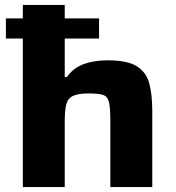

<svg xmlns="http://www.w3.org/2000/svg" viewBox="-20 -763 716 783"><path d="M73 0V-606H4V-688H73V-743H244V-688H384V-606H244V-449H253Q279 -486 321 -501.5Q363 -517 420 -517Q500 -517 538.5 -492.5Q577 -468 589 -422Q601 -376 601 -310V0H430V-269Q430 -322 424.5 -346Q419 -370 400 -376Q381 -382 341 -382Q297 -382 276 -371Q255 -360 249.5 -334.5Q244 -309 244 -268V0Z"/></svg>

Font: Saira Expanded
Style: Bold
Weight: 700
Width: 7
Designer: Hector Gatti with collaboration of the Omnibus-Type team
Foundry: Omnibus-Type
Version: Version 1.100; ttfautohint (v1.8.3)